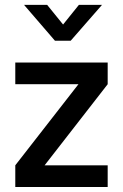

<svg xmlns="http://www.w3.org/2000/svg" viewBox="-20 -751 494 771"><path d="M41.4 0V-87.2L295 -412.8H41.4V-500H412.4V-412.8L159.2 -87.2H412.4V0ZM200.7 -587.4 76.6 -731.4H169.4L233.3 -652.5L296.8 -731.4H389.6L263.8 -587.4Z"/></svg>

Font: TitilliumWeb ExtraLight
Style: Regular
Weight: 400
Designer: Mohamed Gaber, Accademia di Belle Arti di Urbino and others
Foundry: Kief Type Foundry, Accademia di Belle Arti di Urbino and others
Version: Version 3.000; ttfautohint (v1.8.2)